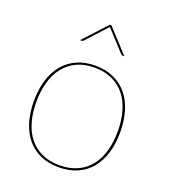

<svg xmlns="http://www.w3.org/2000/svg" viewBox="-130 -795 789 895"><g transform="rotate(20 264.0 -347.0)"><path d="M264 -498Q315.5 -498 355.5 -479.8Q395.5 -461.5 422.8 -428.5Q450 -395.5 464 -348.8Q478 -302 478 -245Q478 -188 464 -141.8Q450 -95.5 422.8 -62.5Q395.5 -29.5 355.5 -11.8Q315.5 6 264 6Q212 6 172.2 -11.8Q132.5 -29.5 105.2 -62.5Q78 -95.5 64 -141.8Q50 -188 50 -245Q50 -302 64 -348.8Q78 -395.5 105.2 -428.5Q132.5 -461.5 172.2 -479.8Q212 -498 264 -498ZM264 -4Q314 -4 352 -21.5Q390 -39 415.2 -70.5Q440.5 -102 453.2 -146.5Q466 -191 466 -245Q466 -299 453.2 -343.8Q440.5 -388.5 415.2 -420.5Q390 -452.5 352 -470.2Q314 -488 264 -488Q213.5 -488 175.8 -470.2Q138 -452.5 112.8 -420.5Q87.5 -388.5 74.8 -343.8Q62 -299 62 -245Q62 -191 74.8 -146.5Q87.5 -102 112.8 -70.5Q138 -39 175.8 -21.5Q213.5 -4 264 -4ZM375 -585H366Q362 -585 358 -589L268 -687L265 -690L262 -687L172 -589Q170.5 -587.5 168.5 -586.2Q166.5 -585 164 -585H155L261 -700H269Z"/></g></svg>

Font: Lato Hairline
Style: Regular
Weight: 250
Designer: Lukasz Dziedzic
Foundry: Lukasz Dziedzic
Version: Version 1.104; Western+Polish opensource